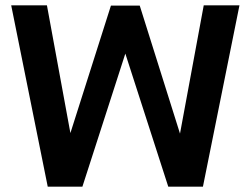

<svg xmlns="http://www.w3.org/2000/svg" viewBox="-20 -700 940 720"><path d="M22 -680H156L244 -201L396 -679H504L655 -199L744 -680H878L741 0H611L450 -499L289 0H159Z"/></svg>

Font: Teachers SemiBold
Style: Regular
Weight: 600
Designer: Alfredo Marco Pradil & Chank Diesel
Version: Version 0.009